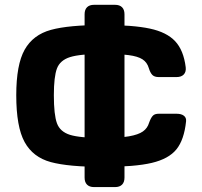

<svg xmlns="http://www.w3.org/2000/svg" viewBox="-20 -676 833 790"><path d="M46.9 -284.2Q46.9 -410.1 81.4 -471.5Q116 -532.9 189.5 -553.1Q263 -573.2 404.3 -573.2Q527.1 -573.2 596.4 -558.4Q665.7 -543.7 700.6 -506.5Q735.5 -469.3 744.1 -399.4Q746.3 -380.4 736.2 -369.6Q726.1 -358.9 706.5 -358.9H632.9Q615.6 -358.9 606.9 -367.6Q598.2 -376.4 592.4 -395.5Q585.5 -419.4 566.3 -431.9Q547 -444.3 509.4 -449.2Q471.8 -454.1 404.3 -454.1Q309.6 -454.1 268.4 -441.1Q227.2 -428.1 214.4 -394.4Q201.6 -360.7 201.6 -284.2Q201.6 -203.7 214.3 -168.9Q227 -134.1 267.9 -121.2Q308.9 -108.4 404.3 -108.4Q472 -108.4 510.6 -115.1Q549.2 -121.8 568.1 -135.2Q586.9 -148.5 593.4 -170.9Q594.9 -175.6 596.5 -178.9Q603 -194.7 610.6 -201.4Q618.2 -208 633.4 -208H706.5Q726.1 -208 736.6 -199.8Q747.2 -191.6 745.6 -176.8Q737.7 -100.9 706 -61.6Q674.2 -22.3 604.6 -5.8Q535 10.7 404.3 10.7Q261.9 10.7 188.8 -9.1Q115.7 -29 81.3 -91.4Q46.9 -153.8 46.9 -284.2ZM328.1 54.7V-617.2Q328.1 -636.2 338.1 -646.2Q348.1 -656.2 367.2 -656.2H453.1Q472.2 -656.2 482.2 -646.2Q492.2 -636.2 492.2 -617.2V54.7Q492.2 73.7 482.2 83.7Q472.2 93.8 453.1 93.8H367.2Q348.1 93.8 338.1 83.7Q328.1 73.7 328.1 54.7Z"/></svg>

Font: Gyrochrome
Style: Regular
Weight: 400
Designer: David Moles
Foundry: David Moles
Version: Version 1.005;Glyphs 3.2.3 (3260)